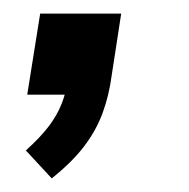

<svg xmlns="http://www.w3.org/2000/svg" viewBox="-20 -139 277 282"><path d="M56 123 18 82Q40 62 52 46Q64 30 70.5 13.5Q77 -3 80 -22L105 0H20L39 -119H158L144 -28Q140 2 130.5 27.5Q121 53 103.5 76Q86 99 56 123Z"/></svg>

Font: Nunito Sans 12pt ExtraLight 12pt SemiBold
Style: Italic
Weight: 600
Italic angle: -9°
Version: Version 3.101;gftools[0.9.27]